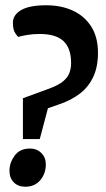

<svg xmlns="http://www.w3.org/2000/svg" viewBox="-20 -687 401 729"><path d="M67 -159V-314L168 -351Q203 -364 220.5 -379Q238 -394 244 -411.5Q250 -429 250 -447Q250 -504 221 -531Q192 -558 131 -558Q105 -558 84.5 -554.5Q64 -551 49 -547Q47 -548 38 -561Q29 -574 29 -601Q29 -630 60 -648.5Q91 -667 155 -667Q213 -667 257 -646.5Q301 -626 326.5 -586Q352 -546 352 -486Q352 -434 334.5 -396Q317 -358 284.5 -332.5Q252 -307 205 -291L162 -276L131 -159ZM76 22Q49 22 32.5 5.5Q16 -11 16 -39Q16 -69 35.5 -96Q55 -123 94 -123Q120 -123 137 -106Q154 -89 154 -63Q154 -28 133 -3Q112 22 76 22Z"/></svg>

Font: Faustina
Style: Bold Italic
Weight: 700
Italic angle: -8°
Designer: Alfonso Garcia
Foundry: http://www.omnibus-type.com
Version: Version 1.200